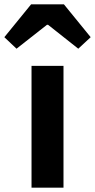

<svg xmlns="http://www.w3.org/2000/svg" viewBox="-66 -863 437 883"><path d="M79 0H226V-560H79ZM-46 -692 10 -639 150 -749H155L294 -639L351 -692L228 -843H77Z"/></svg>

Font: Noto Sans Mono CJK SC
Style: Bold
Weight: 700
Designer: Ryoko NISHIZUKA 西塚涼子 (kana, bopomofo & ideographs); Paul D. Hunt (Latin, Greek & Cyrillic); Sandoll Communications 산돌커뮤니
Foundry: Adobe
Version: Version 2.004;hotconv 1.0.118;makeotfexe 2.5.65603